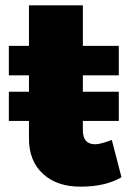

<svg xmlns="http://www.w3.org/2000/svg" viewBox="-20 -687 489 716"><path d="M13 -236V-345H88V-406H13V-516H88V-667H289V-516H423V-406H289V-345H423V-236H289V-201Q289 -149 335 -149Q354 -149 397 -165L433 -26Q373 9 282 9Q194 10 141 -38Q88 -86 88 -170V-236Z"/></svg>

Font: Trueno
Style: ExBd
Weight: 800
Designer: Julieta Ulanovsky
Foundry: Julieta Ulanovsky
Version: Version 3.001b